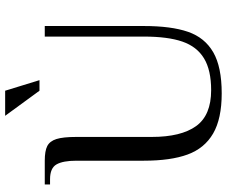

<svg xmlns="http://www.w3.org/2000/svg" viewBox="-86 -764 860 727"><g transform="rotate(-90 343.5 -400.0)"><path d="M99 -285V-540Q99 -591 85 -615.5Q71 -640 29 -640H9V-660H99Q136 -660 154.5 -650.5Q173 -641 181 -616Q189 -591 189 -540V-255Q189 -144 230 -87Q271 -30 366 -30Q442 -30 486.5 -57Q531 -84 550 -139Q569 -194 569 -285V-660H609V-285Q609 -181 587 -117.5Q565 -54 509.5 -22Q454 10 354 10Q258 10 202 -22.5Q146 -55 122.5 -119Q99 -183 99 -285ZM269 -810H364L404 -680H364Z"/></g></svg>

Font: El Messiri
Style: Regular
Weight: 400
Designer: Mohamed Gaber
Foundry: Kief Type Foundry
Version: Version 2.006